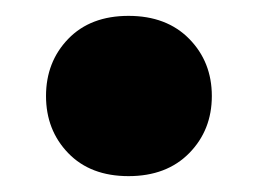

<svg xmlns="http://www.w3.org/2000/svg" viewBox="-20 -388 325 242"><path d="M142 -166Q94 -166 66 -195Q38 -224 38 -267Q38 -310 66 -339Q94 -368 142 -368Q190 -368 218.5 -339Q247 -310 247 -267Q247 -224 218.5 -195Q190 -166 142 -166Z"/></svg>

Font: Livvic
Style: Bold
Weight: 700
Designer: Jacques Le Bailly, Baron von Fonthausen
Version: Version 1.001; ttfautohint (v1.8.2)